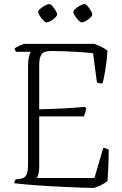

<svg xmlns="http://www.w3.org/2000/svg" viewBox="-20 -925 601 945"><path d="M442 0Q420 0 381.5 -1.5Q343 -3 296.5 -5Q250 -7 202.5 -10Q155 -13 115 -16.5Q75 -20 50 -23Q50 -28 52.5 -33.5Q55 -39 57 -42L80 -45Q98 -47 108 -60.5Q118 -74 118 -116V-599Q118 -627 122.5 -645.5Q127 -664 131 -670H59Q57 -673 55 -676.5Q53 -680 52 -687Q58 -692 76.5 -700.5Q95 -709 102 -709H445Q463 -702 480.5 -693.5Q498 -685 509 -675Q506 -626 498.5 -581.5Q491 -537 485 -514Q465 -514 457 -520L438 -663Q413 -666 376.5 -668.5Q340 -671 302 -672.5Q264 -674 233 -674Q195 -674 184 -657Q173 -640 173 -604V-387Q248 -389 301.5 -392Q355 -395 398 -399L404 -392Q402 -377 398.5 -367Q395 -357 392 -352H173V-104Q173 -85 169.5 -70Q166 -55 161 -49H445L488 -197Q497 -197 505 -193.5Q513 -190 515 -188Q515 -170 514 -128Q513 -86 509 -34Q496 -23 475.5 -13Q455 -3 442 0ZM382 -815Q376 -815 366.5 -824.5Q357 -834 349 -846.5Q341 -859 341 -866Q341 -873 351.5 -882Q362 -891 375 -898Q388 -905 395 -905Q402 -905 411 -895Q420 -885 427 -873Q434 -861 434 -853Q434 -847 424.5 -838Q415 -829 403 -822Q391 -815 382 -815ZM209 -815Q203 -815 193.5 -824.5Q184 -834 176 -846.5Q168 -859 168 -866Q168 -873 178.5 -882Q189 -891 202 -898Q215 -905 222 -905Q229 -905 238 -895Q247 -885 254 -873Q261 -861 261 -853Q261 -847 251.5 -838Q242 -829 230 -822Q218 -815 209 -815Z"/></svg>

Font: Texturina 72pt Thin
Style: Regular
Weight: 100
Designer: Guillermo Torres Carreño
Foundry: Omnibus-Type
Version: Version 1.002; ttfautohint (v1.8.3)